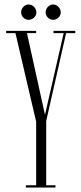

<svg xmlns="http://www.w3.org/2000/svg" viewBox="-20 -838 364 858"><path d="M95.5 0V-10H141.5V-294.5L49 -690H7.5V-700H141.5V-690H100.5L181 -325L264.5 -690H219V-700H316.5V-690H275.5L186.5 -297.5V-10H228V0ZM218 -749.5Q204 -749.5 194 -759.2Q184 -769 184 -782.5Q184 -797 194 -807.5Q204 -818 218 -818Q230.5 -818 241 -807.5Q251.5 -797 251.5 -782.5Q251.5 -769 241 -759.2Q230.5 -749.5 218 -749.5ZM107.5 -749.5Q94.5 -749.5 84.5 -759.2Q74.5 -769 74.5 -782.5Q74.5 -797 84.5 -807.5Q94.5 -818 107.5 -818Q121.5 -818 132 -807.5Q142.5 -797 142.5 -782.5Q142.5 -769 132 -759.2Q121.5 -749.5 107.5 -749.5Z"/></svg>

Font: Imbue 100pt ExtraLight
Style: Regular
Weight: 200
Designer: Tyler Finck
Foundry: Etcetera Type Company
Version: Version 1.102; ttfautohint (v1.8.3)